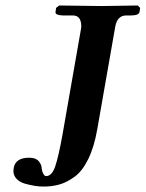

<svg xmlns="http://www.w3.org/2000/svg" viewBox="-20 -667 530 699"><path d="M147.9 -25.9Q168.9 -25.9 180.9 -61Q192.9 -96.2 207 -173.8L273.9 -556.2Q275.9 -565.9 275.9 -570.8Q275.9 -610.8 245.1 -610.8H209Q196.8 -610.8 189 -614Q181.2 -617.2 182.1 -623L184.1 -638.2L195.8 -647Q312 -645 350.1 -645L481.9 -647L490.2 -638.2L487.8 -623Q484.9 -610.8 457 -610.8H439.9Q407.7 -610.8 399.9 -571.8L334 -195.8Q322.8 -131.8 301.3 -87.9Q279.8 -43.9 251.5 -23.4Q223.1 -2.9 196.5 4.6Q169.9 12.2 139.2 12.2Q122.1 12.2 105.5 9.5Q88.9 6.8 70.3 1.5Q51.8 -3.9 40.3 -15.9Q28.8 -27.8 28.8 -44.9Q28.8 -45.9 29.3 -49.6Q29.8 -53.2 29.8 -55.2Q36.6 -93.3 86.9 -92.8Q109.9 -92.8 120.8 -80.3Q131.8 -67.9 131.8 -53.2Q132.8 -43.5 137.5 -34.7Q142.1 -25.9 147.9 -25.9Z"/></svg>

Font: Linux Libertine
Style: Semibold Italic
Weight: 600
Italic angle: -11.5°
Designer: Philipp H. Poll
Foundry: Philipp H. Poll
Version: Version 5.1.2 ; ttfautohint (v0.9)